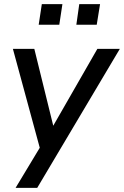

<svg xmlns="http://www.w3.org/2000/svg" viewBox="-20 -723 596 923"><path d="M55 180 184 -34 177 9 42 -488H145L245 -82H215L448 -488H556L159 180ZM347 -604 361 -703H461L445 -604ZM166 -604 181 -703H280L265 -604Z"/></svg>

Font: Nunito Sans 12pt SemiBold
Style: Italic
Weight: 600
Italic angle: -9°
Designer: Vernon Adams
Foundry: Vernon Adams
Version: Version 3.101;gftools[0.9.27]